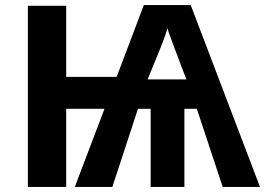

<svg xmlns="http://www.w3.org/2000/svg" viewBox="-20 -737 1045 757"><path d="M732 -717 1005 0H858L756 -308H707V0H574V-308H524L423 0H275L392 -308H241V0H90V-714H241V-434H440L547 -717ZM640 -626Q638 -616 630.5 -595Q623 -574 613.5 -550Q604 -526 594.5 -503.5Q585 -481 580 -468L562 -424H715L698 -468Q693 -482 684.5 -504Q676 -526 667 -550Q658 -574 650.5 -594.5Q643 -615 640 -626Z"/></svg>

Font: Noto Sans IKEA
Style: Bold
Weight: 600
Designer: Monotype Design Team
Foundry: Monotype Imaging Inc.
Version: Version 2.001